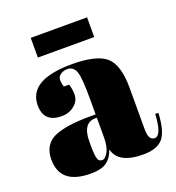

<svg xmlns="http://www.w3.org/2000/svg" viewBox="-124 -761 797 871"><g transform="rotate(-20 274.5 -326.0)"><path d="M250 -235C172 -235 114 -226 77 -209C39 -191 20 -158 20 -111C20 -111 20 -111 20 -111C20 -30 69 10 168 10C168 10 168 10 168 10C201 10 227 4 244 -8C261 -20 274 -39 283 -64C283 -64 283 -64 283 -64C295 -15 341 10 421 10C421 10 421 10 421 10C465 10 497 -1 516 -23C535 -45 546 -85 549 -144C549 -144 534 -145 534 -145C534 -145 534 -145 534 -145C530 -76 517 -42 494 -42C494 -42 494 -42 494 -42C475 -42 465 -59 465 -94C465 -94 465 -297 465 -297C465 -297 465 -297 465 -297C465 -369 450 -419 420 -446C389 -473 334 -486 255 -486C255 -486 255 -486 255 -486C116 -486 46 -445 46 -363C46 -363 46 -363 46 -363C46 -308 75 -280 132 -280C132 -280 132 -280 132 -280C157 -280 178 -287 195 -302C212 -316 220 -333 220 -353C220 -372 217 -389 212 -403C212 -403 187 -403 187 -403C187 -403 187 -403 187 -403C183 -414 181 -426 181 -437C181 -448 186 -456 196 -463C205 -469 216 -472 228 -472C228 -472 228 -472 228 -472C248 -472 262 -461 269 -440C276 -418 279 -375 279 -312C279 -312 279 -235 279 -235C279 -235 250 -235 250 -235C250 -235 250 -235 250 -235ZM210 -112C210 -112 210 -128 210 -128C210 -128 210 -128 210 -128C210 -189 231 -219 272 -219C272 -219 279 -219 279 -219C279 -219 279 -126 279 -126C279 -126 279 -126 279 -126C279 -96 275 -73 266 -56C257 -39 247 -30 237 -30C226 -30 219 -35 216 -45C212 -55 210 -77 210 -112ZM393 -567C393 -567 393 -662 393 -662C393 -662 121 -662 121 -662C121 -662 121 -567 121 -567C121 -567 393 -567 393 -567Z"/></g></svg>

Font: Abril Fatface Utterance
Style: Regular
Weight: 500
Designer: Veronika Burian, Jos Scaglione
Foundry: TypeTogether
Version: ""